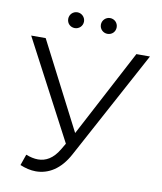

<svg xmlns="http://www.w3.org/2000/svg" viewBox="-94 -942 869 1030"><g transform="rotate(10 340.0 -426.5)"><path d="M244 -780C267 -780 287 -798 287 -823C287 -847 267 -866 244 -866C220 -866 201 -847 201 -823C201 -798 220 -780 244 -780ZM422 -780C446 -780 465 -798 465 -823C465 -847 446 -866 422 -866C399 -866 379 -847 379 -823C379 -798 399 -780 422 -780ZM594 -700 344 -226 100 -700H21L305 -161L285 -127C253 -73 214 -52 172 -52C151 -52 129 -57 106 -66L85 -6C114 6 143 13 171 13C240 13 304 -25 350 -111L668 -700Z"/></g></svg>

Font: Talent
Style: Regular
Weight: 400
Designer: Mike Powis
Version: Version 1.001;hotconv 1.0.109;makeotfexe 2.5.65596